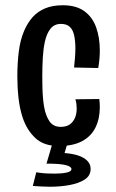

<svg xmlns="http://www.w3.org/2000/svg" viewBox="-20 -545 442 731"><path d="M204 11Q147 11 114.5 -19.5Q82 -50 66 -98Q55 -132 50.5 -172Q46 -212 46 -254Q46 -304 51.5 -348.5Q57 -393 72 -428Q85 -458 104 -479.5Q123 -501 151.5 -513Q180 -525 219 -525Q270 -525 301 -502.5Q332 -480 346 -441Q360 -402 360 -353Q360 -336 358.5 -319.5Q357 -303 354 -286L262 -288Q264 -307 265.5 -325.5Q267 -344 267 -361Q267 -388 262.5 -409.5Q258 -431 246 -442.5Q234 -454 212 -454Q187 -454 172.5 -436Q158 -418 151 -387Q145 -360 143 -326Q141 -292 141 -256Q141 -234 141.5 -213Q142 -192 143.5 -173.5Q145 -155 148 -138Q154 -104 168.5 -83Q183 -62 211 -62Q233 -62 246 -71.5Q259 -81 265.5 -96.5Q272 -112 272 -132Q272 -140 271 -148.5Q270 -157 267 -167L358 -168Q359 -160 359.5 -152.5Q360 -145 360 -137Q360 -93 343.5 -59.5Q327 -26 292.5 -7.5Q258 11 204 11ZM170 166Q154 166 137.5 165Q121 164 105 163L118 111Q125 112 136.5 113.5Q148 115 162.5 115.5Q177 116 190 116Q215 116 233.5 112Q252 108 252 99Q252 89 230 83.5Q208 78 157 78L174 36Q253 35 289 51.5Q325 68 325 98Q325 124 302.5 138.5Q280 153 245 159.5Q210 166 170 166ZM237 0 214 78H157L180 0Z"/></svg>

Font: Truculenta SemiBold
Style: Regular
Weight: 600
Version: Version 1.002